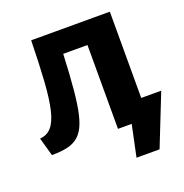

<svg xmlns="http://www.w3.org/2000/svg" viewBox="-148 -791 1074 1119"><g transform="rotate(-20 389.0 -231.5)"><path d="M616 0V-123H778L698 0ZM509 195 576 -123H778L652 195ZM51 12 19 -102Q63 -105 90.5 -136.5Q118 -168 133.5 -233.5Q149 -299 156 -404Q163 -509 166 -658H322Q315 -511 308.5 -404Q302 -297 291.5 -223Q281 -149 263.5 -103Q246 -57 218 -32Q190 -7 149.5 2.5Q109 12 51 12ZM465 0V-658H654V0ZM257 -520 244 -658H559V-520Z"/></g></svg>

Font: Ysabeau SC Black
Style: Regular
Weight: 900
Designer: Christian Thalmann (Catharsis Fonts)
Version: Version 2.001;gftools[0.9.30]; featfreeze: smcp